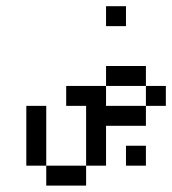

<svg xmlns="http://www.w3.org/2000/svg" viewBox="-20 -582 540 602"><path d="M437.5 -62.5V-125H375V-62.5ZM500 -250V-312.5H437.5V-250H312.5V-312.5H187.5V-250H250V-62.5H125V0H250V-62.5H312.5Q312.5 -62.5 312.5 -187.5H437.5V-250ZM375 -500V-562.5H312.5V-500ZM125 -62.5V-250H62.5V-62.5ZM312.5 -312.5H437.5V-375H312.5Z"/></svg>

Font: Unifont
Style: Regular
Weight: 500
Version: Version 15.1.04